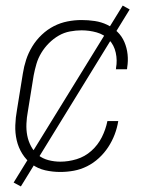

<svg xmlns="http://www.w3.org/2000/svg" viewBox="-20 -610 540 690"><path d="M197 8Q169 8 142.5 2Q116 -4 95 -19.5Q74 -35 60 -57.5Q46 -80 40 -106Q34 -132 35 -160Q36 -188 41 -215L62 -345Q66 -371 74 -395.5Q82 -420 96 -443Q110 -466 130 -485Q150 -504 173.5 -516Q197 -528 222.5 -533Q248 -538 273 -538Q297 -538 320.5 -534.5Q344 -531 365 -521Q386 -511 402 -495.5Q418 -480 427 -459Q436 -438 438.5 -414.5Q441 -391 437 -367Q437 -366 437 -364.5Q437 -363 436 -361H396Q397 -362 397 -363.5Q397 -365 397 -366Q402 -393 396 -420.5Q390 -448 372 -467Q354 -486 327.5 -493.5Q301 -501 273 -501Q253 -501 231.5 -497Q210 -493 191 -482Q172 -471 156 -455Q140 -439 128.5 -420Q117 -401 111 -380.5Q105 -360 101 -339L80 -209Q76 -188 75 -165.5Q74 -143 78 -122.5Q82 -102 92 -83.5Q102 -65 117.5 -52.5Q133 -40 154 -34.5Q175 -29 197 -29Q226 -29 255.5 -38Q285 -47 308.5 -68Q332 -89 346 -117Q360 -145 366 -175H405Q401 -150 392 -126.5Q383 -103 369 -81.5Q355 -60 335.5 -42Q316 -24 293 -12.5Q270 -1 245.5 3.5Q221 8 197 8ZM55 60 29 46 421 -590 446 -576Z"/></svg>

Font: Iosevka Curly XLtObl
Style: Regular
Weight: 200
Italic angle: -9°
Monospace: yes
Designer: Belleve Invis
Foundry: Belleve Invis
Version: Version 11.1.0; ttfautohint (v1.8.3)